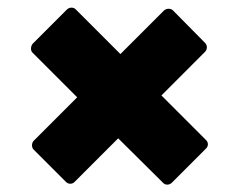

<svg xmlns="http://www.w3.org/2000/svg" viewBox="-20 -584 640 515"><path d="M157 -96C163 -90 173 -89 180 -96L297 -213L417 -94C423 -87 434 -87 441 -94L532 -185C539 -191 540 -202 532 -209L413 -328L530 -445C536 -451 537 -462 530 -469L444 -556C438 -562 427 -562 420 -556L303 -439L183 -559C177 -565 167 -565 160 -559L68 -467C62 -460 61 -448 68 -442L187 -323L70 -206C64 -199 65 -188 70 -183Z"/></svg>

Font: LINE Seed Sans TH ExtraBold
Style: Regular
Weight: 800
Designer: Dalton Maag Ltd | Thai characters by Cadson Demak Co.,Ltd.
Foundry: Dalton Maag Ltd
Version: Version 1.003